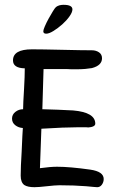

<svg xmlns="http://www.w3.org/2000/svg" viewBox="-20 -778 481 798"><path d="M172 -638Q160 -638 160 -648Q160 -654 166.5 -669Q173 -684 182 -700.5Q191 -717 200 -731.5Q209 -746 213 -749Q225 -758 244 -758Q281 -758 281 -739Q281 -727 268.5 -709.5Q256 -692 238.5 -676.5Q221 -661 202.5 -649.5Q184 -638 172 -638ZM123 0Q95 0 81 -9Q66 -20 66 -48Q66 -67 67 -91.5Q68 -116 70 -147Q72 -189 73 -213.5Q74 -238 75 -246Q57 -247 43.5 -257.5Q30 -268 30 -285Q30 -302 44 -313Q58 -324 76 -324Q76 -335 77 -356Q78 -377 80 -409Q83 -462 83 -494Q34 -495 34 -527Q34 -573 113 -573Q133 -573 164.5 -572.5Q196 -572 238 -571Q280 -570 311 -569.5Q342 -569 362 -569Q379 -569 391.5 -560.5Q404 -552 404 -536Q404 -506 362 -495Q351 -493 334.5 -491.5Q318 -490 295 -490Q288 -490 278.5 -490Q269 -490 256 -491H216H161L156 -324Q188 -323 220 -322Q252 -321 284 -319Q376 -311 376 -264Q376 -250 344 -248Q348 -249 337.5 -249Q327 -249 301 -249Q250 -249 152 -243L146 -79Q190 -85 217 -85Q270 -85 355 -73Q411 -65 411 -34Q411 -21 403.5 -10.5Q396 0 384 0Q382 0 370 -1Q358 -2 338 -4Q313 -6 285.5 -7Q258 -8 227 -8Q219 -8 205.5 -7Q192 -6 175 -4Q158 -2 144.5 -1Q131 0 123 0Z"/></svg>

Font: Dongol
Style: Regular
Weight: 400
Designer: Abdo Mohamed and Ibrahim Hamdi
Foundry: Protype Foundry
Version: Version 1.000;hotconv 1.0.109;makeotfexe 2.5.65596